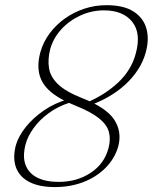

<svg xmlns="http://www.w3.org/2000/svg" viewBox="-20 -730 605 760"><path d="M197.5 10.5Q135 10.5 96 -9.8Q57 -30 43.2 -67.5Q29.5 -105 43 -156Q53.5 -191.5 82.2 -227.5Q111 -263.5 154 -293Q197 -322.5 251.5 -338L258 -324.5Q208 -308.5 171.5 -281.2Q135 -254 112.5 -222.2Q90 -190.5 81.5 -160Q68.5 -110.5 81.2 -77Q94 -43.5 127.8 -26.8Q161.5 -10 212 -10Q284.5 -10 338.8 -45.8Q393 -81.5 409.5 -143.5Q419 -179.5 410.8 -208.5Q402.5 -237.5 371 -262.5Q339.5 -287.5 279.5 -311.5Q215.5 -337 180.2 -367.2Q145 -397.5 135.8 -436.2Q126.5 -475 140 -524Q151.5 -564.5 176.8 -598.2Q202 -632 237.2 -657Q272.5 -682 314.5 -695.8Q356.5 -709.5 401.5 -709.5Q469.5 -709.5 508.5 -684.5Q547.5 -659.5 559.5 -617Q571.5 -574.5 556.5 -521Q546.5 -485 525.2 -452.8Q504 -420.5 474 -393.5Q444 -366.5 407 -345.5Q370 -324.5 328.5 -310.5L319.5 -322.5Q394.5 -353.5 447.5 -403.2Q500.5 -453 517.5 -518.5Q539.5 -598 503.5 -643.5Q467.5 -689 391.5 -689Q342.5 -689 298 -668.5Q253.5 -648 222 -613.2Q190.5 -578.5 178.5 -534.5Q168.5 -495 174 -460.2Q179.5 -425.5 209.8 -396.5Q240 -367.5 303 -342.5Q400.5 -304.5 432 -256.5Q463.5 -208.5 448 -150Q434 -102 398 -65.8Q362 -29.5 310.5 -9.5Q259 10.5 197.5 10.5Z"/></svg>

Font: Fraunces Thin
Style: Italic
Weight: 250
Italic angle: -16°
Version: Version 1.000;[b76b70a41]